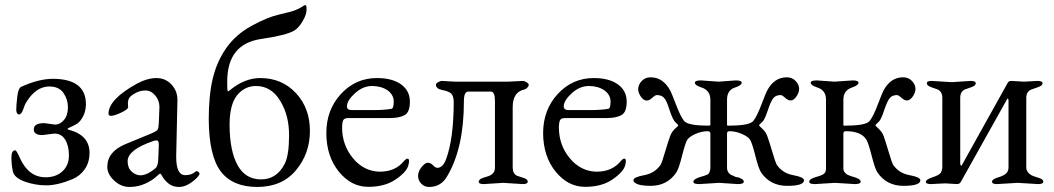

<svg xmlns="http://www.w3.org/2000/svg" viewBox="-20 -721 4145 755"><path d="M173.8 -380.9Q120.6 -380.9 82 -316.9Q78.1 -311 71.3 -291Q64.5 -271 54.7 -271Q44.9 -271 43.9 -288.6Q43.9 -306.6 47.9 -340.8Q51.8 -375 64 -379.9Q131.8 -410.6 187 -411.1Q317.9 -411.1 317.9 -311Q317.4 -283.2 306.6 -263.2Q295.9 -243.2 283.7 -234.9Q271 -227.1 250 -217.8Q241.2 -213.9 250 -210.9Q332 -189.9 332 -120.1Q332 -82 313 -55.2Q293.9 -28.3 264.2 -16.1Q206.1 7.8 162.1 7.8Q118.2 7.8 77.6 -6.8Q37.1 -21.5 30.8 -45.9Q24.9 -73.2 24.9 -101.6Q24.9 -129.9 40 -129.9Q44.9 -129.9 58.1 -100.1Q92.3 -23.9 159.2 -23.9Q200.2 -23.9 225.6 -47.4Q251 -70.8 251 -109.4Q251 -147.9 236.3 -171.9Q221.7 -195.8 193.8 -195.8L147 -189.9Q112.8 -189.9 112.8 -211.9Q112.8 -236.8 153.8 -236.8L196.8 -231Q215.8 -231 231.4 -249Q247.1 -267.6 247.1 -298.8Q247.1 -330.1 229.5 -355.5Q211.9 -380.9 173.8 -380.9Z M406.7 -273.9Q406.7 -330.1 517.6 -391.6Q559.6 -414.1 595.2 -414.1Q630.9 -414.1 654.8 -388.2Q678.7 -362.3 677.7 -325.2L672.9 -108.9V-103Q672.9 -32.2 708.5 -32.2Q733.4 -32.2 748.5 -45.9Q752.4 -49.8 758.3 -46.4Q764.2 -43 764.6 -37.1V-36.1Q758.8 -22.9 733.9 -4.4Q708.5 14.2 684.1 14.2Q659.7 14.2 643.1 1Q626.5 -12.7 619.6 -25.4Q612.8 -38.1 609.9 -38.1Q606.9 -38.1 592.8 -24.9Q578.6 -11.7 551.3 1Q523.9 13.7 490.2 14.2Q456.5 14.6 429.2 -10.7Q401.9 -36.1 401.9 -64.9Q401.9 -125 474.6 -154.8L576.7 -196.8Q595.7 -205.1 599.6 -210.9Q603.5 -216.8 604.5 -236.8L606.9 -298.8V-300.8Q606.9 -326.2 590.3 -345.7Q573.7 -365.2 552.2 -365.2Q530.8 -365.2 511.7 -354.5Q492.7 -343.8 487.8 -335Q482.9 -326.2 482.9 -314L483.9 -299.8Q483.9 -291 455.6 -277.8Q406.7 -255.4 406.7 -273.9ZM481.9 -86.9Q481.9 -61 497.6 -46.4Q535.2 -11.7 590.8 -59.1Q602.1 -67.9 602.5 -99.1L604.5 -147.9Q605.5 -168.9 595.7 -168.9Q588.9 -168.9 581.5 -166Q481.9 -131.8 481.9 -86.9Z M986.8 -382.8Q941.9 -382.8 912.1 -346.2Q882.8 -309.1 882.8 -231V-226.1Q883.8 -126 914.6 -70.8Q945.3 -15.6 1006.8 -15.6Q1068.4 -15.6 1099.6 -77.1Q1116.7 -110.4 1116.7 -188.5Q1117.2 -266.6 1082 -324.2Q1046.9 -382.8 986.8 -382.8ZM1003.4 -414.1Q1088.4 -414.1 1143.6 -355Q1198.7 -295.9 1198.7 -206.5Q1198.7 -117.2 1144 -51.8Q1089.8 13.7 992.2 14.2Q894.5 14.2 848.1 -46.9Q801.8 -107.9 800.8 -252Q800.8 -344.7 816.4 -411.1Q832 -477.5 869.1 -531.2Q906.7 -585 968.8 -619.1Q1030.8 -653.3 1078.6 -664.1Q1126.5 -674.8 1142.6 -681.6Q1158.7 -688 1167.5 -694.3Q1176.3 -700.7 1181.2 -701.2Q1185.5 -701.2 1185.5 -682.6Q1185.5 -664.1 1170.4 -638.2Q1155.3 -612.3 1137.7 -601.1Q1105.5 -582 1007.8 -567.9Q874 -548.8 873.5 -401.9V-389.2Q873.5 -374 874.5 -367.2Q875 -357.4 883.8 -366.2Q941.9 -414.1 1003.4 -414.1Z M1344.2 -303.2Q1344.2 -288.1 1363.3 -288.1H1445.3Q1492.2 -288.1 1518.6 -293Q1528.3 -293.9 1528.3 -321.3Q1528.3 -348.6 1503.4 -366.2Q1478.5 -382.8 1442.9 -382.8Q1407.2 -382.8 1376 -354.5Q1344.7 -326.2 1344.2 -303.2ZM1462.4 -414.1Q1522.5 -414.1 1557.1 -389.2Q1591.8 -364.3 1591.8 -321.3Q1591.8 -278.3 1569.8 -267.6Q1548.3 -256.8 1514.2 -256.8H1350.6Q1336.4 -256.8 1331.1 -250.5Q1325.7 -244.1 1325.2 -220.2Q1325.2 -150.4 1368.2 -98.6Q1411.1 -46.9 1473.6 -45.9Q1536.1 -45.9 1570.3 -89.8Q1577.1 -96.7 1581.5 -97.2Q1592.8 -97.7 1585.9 -71.3Q1579.1 -44.9 1536.1 -15.6Q1494.1 13.7 1427.7 13.7Q1361.3 13.7 1312.5 -45.9Q1263.7 -106 1263.2 -197.3Q1263.2 -289.1 1320.8 -351.6Q1378.4 -414.1 1462.4 -414.1Z M1878.9 -21.5 1900.4 -28.3Q1926.3 -37.1 1926.3 -62V-323.2Q1926.3 -361.3 1910.2 -360.8H1821.3Q1804.2 -360.8 1804.2 -323.2Q1804.2 -138.2 1738.3 -27.8Q1714.4 14.2 1667 14.2Q1649.4 14.2 1636.7 1.5Q1624 -11.7 1624 -29.3Q1624 -46.9 1637.7 -64Q1651.4 -81.1 1662.1 -81.1Q1672.9 -81.1 1682.6 -71.3Q1691.9 -61.5 1699.2 -61Q1721.2 -61 1733.9 -94.2Q1763.7 -174.3 1764.2 -318.8Q1764.2 -345.7 1752.4 -354.5Q1741.2 -363.3 1717.8 -367.2Q1694.3 -372.1 1694.3 -388.2Q1694.3 -393.1 1703.1 -397.9Q1711.9 -402.8 1716.3 -402.8L1770 -399.9H1979L2037.1 -402.8Q2041 -402.8 2049.8 -397.9Q2058.6 -393.1 2059.1 -387.2Q2059.1 -381.8 2053.2 -376Q2047.4 -370.1 2042 -369.1Q1996.1 -359.4 1996.1 -299.8V-62Q1996.1 -38.1 2013.2 -29.8Q2019 -27.8 2037.1 -22Q2055.2 -16.6 2055.2 -6.8Q2055.2 2.9 2035.2 2.9L1959 -2L1882.3 2.9Q1862.3 2.9 1862.3 -6.3Q1862.3 -15.6 1878.9 -21.5Z M2196.8 -303.2Q2196.8 -288.1 2215.8 -288.1H2297.9Q2344.7 -288.1 2371.1 -293Q2380.9 -293.9 2380.9 -321.3Q2380.9 -348.6 2356 -366.2Q2331.1 -382.8 2295.4 -382.8Q2259.8 -382.8 2228.5 -354.5Q2197.3 -326.2 2196.8 -303.2ZM2314.9 -414.1Q2375 -414.1 2409.7 -389.2Q2444.3 -364.3 2444.3 -321.3Q2444.3 -278.3 2422.4 -267.6Q2400.9 -256.8 2366.7 -256.8H2203.1Q2189 -256.8 2183.6 -250.5Q2178.2 -244.1 2177.7 -220.2Q2177.7 -150.4 2220.7 -98.6Q2263.7 -46.9 2326.2 -45.9Q2388.7 -45.9 2422.9 -89.8Q2429.7 -96.7 2434.1 -97.2Q2445.3 -97.7 2438.5 -71.3Q2431.6 -44.9 2388.7 -15.6Q2346.7 13.7 2280.3 13.7Q2213.9 13.7 2165 -45.9Q2116.2 -106 2115.7 -197.3Q2115.7 -289.1 2173.3 -351.6Q2231 -414.1 2314.9 -414.1Z M2706.5 -5.9Q2706.5 -18.1 2739.7 -26.9L2749.5 -29.8Q2762.7 -33.7 2766.6 -38.1Q2773.4 -49.3 2773.4 -61V-195.8Q2773.4 -204.6 2763.7 -205.1Q2738.8 -205.1 2714.8 -194.3Q2690.9 -183.6 2682.6 -171.4Q2674.8 -158.7 2662.1 -108.4Q2649.4 -58.1 2639.6 -43Q2603.5 10.3 2537.6 9.8Q2492.7 9.8 2477.5 -2Q2470.7 -6.8 2470.7 -12.2Q2470.7 -24.4 2513.2 -32.2Q2555.7 -40 2578.6 -74.2Q2582.5 -81.1 2595.2 -123.5Q2607.9 -166 2614.7 -184.6Q2621.6 -203.1 2634.3 -214.8Q2647.5 -226.1 2647.5 -228Q2647.5 -229.5 2639.6 -236.3Q2631.8 -243.2 2626.5 -253.9Q2620.6 -264.6 2611.3 -293Q2602.5 -321.8 2592.8 -334.5Q2583 -347.2 2562.5 -347.2Q2556.6 -347.2 2544.4 -335.9Q2518.6 -312 2498.5 -343.3Q2478.5 -374.5 2502.9 -401.9Q2516.6 -417 2538.6 -417Q2588.4 -417 2616.7 -362.8Q2619.6 -357.9 2637.7 -311Q2655.3 -264.2 2669.9 -245.6Q2684.6 -227.1 2762.7 -227.1H2766.6Q2773.4 -226.1 2773.4 -231V-328.1Q2773.4 -367.2 2735.8 -377.9Q2712.9 -385.7 2712.4 -395.5Q2712.4 -404.8 2735.8 -404.8L2805.7 -399.9L2873.5 -404.8Q2896.5 -404.8 2896.5 -395.5Q2896.5 -386.2 2873.5 -377.9Q2838.4 -368.2 2838.9 -328.1V-231Q2838.9 -226.1 2843.8 -226.6Q2848.6 -227.1 2849.6 -227.1Q2927.7 -227.1 2942.4 -245.6Q2957 -264.2 2974.6 -311Q2992.7 -357.9 2995.6 -362.8Q3023.4 -417 3073.7 -417Q3095.7 -417 3109.4 -401.9Q3133.3 -375.5 3113.3 -343.8Q3093.3 -312.5 3067.9 -335.9Q3055.7 -347.2 3049.8 -347.2Q3030.3 -347.2 3020.5 -334.5Q3010.7 -321.8 2999 -286.6Q2987.3 -251.5 2979 -243.2Q2970.7 -235.4 2967.8 -232.4Q2964.8 -229.5 2964.8 -228Q2964.8 -226.6 2978.5 -213.9Q2992.2 -201.2 2998 -183.6Q3004.4 -166 3017.1 -123.5Q3029.8 -81.1 3033.7 -74.2Q3056.6 -40 3099.1 -32.2Q3141.6 -24.4 3141.6 -12.2Q3141.6 9.8 3075.2 9.8Q3008.8 9.8 2972.7 -43Q2962.9 -58.1 2950.2 -108.4Q2937.5 -158.7 2929.7 -171.4Q2921.9 -183.6 2897.5 -194.3Q2873 -205.1 2848.6 -205.1Q2838.9 -205.1 2838.9 -195.8V-62Q2838.9 -38.6 2861.8 -30.3Q2866.7 -28.8 2870.1 -26.4Q2873.5 -23.9 2881.8 -23.9Q2904.8 -16.6 2904.8 -6.8Q2904.8 2.9 2881.8 2.9L2807.6 -2L2729.5 2.9Q2706.5 2.9 2706.5 -5.9Z M3162.1 -5.9Q3161.6 -18.1 3191.9 -25.9Q3222.2 -33.7 3226.1 -45.9Q3228 -50.8 3228 -59.1V-330.1Q3228 -367.2 3191.4 -377.9Q3168.5 -385.7 3168 -395.5Q3168 -404.8 3191.4 -404.8L3261.2 -399.9L3333 -404.8Q3356 -404.8 3356 -395.5Q3356 -386.2 3333 -377.9Q3295.9 -366.7 3296.4 -328.1V-231Q3296.4 -226.1 3301.3 -226.6Q3306.2 -227.1 3307.1 -227.1Q3385.3 -227.1 3399.9 -245.6Q3414.6 -264.2 3432.1 -311Q3450.2 -357.9 3453.1 -362.8Q3481 -417 3531.2 -417Q3553.2 -417 3566.9 -401.9Q3590.8 -375.5 3570.8 -343.8Q3550.8 -312.5 3525.4 -335.9Q3513.2 -347.2 3507.3 -347.2Q3487.8 -347.2 3478 -334.5Q3468.3 -321.8 3456.5 -286.6Q3444.8 -251.5 3436.5 -243.2Q3428.2 -235.4 3425.3 -232.4Q3422.4 -229.5 3422.4 -228Q3422.4 -226.6 3436 -213.9Q3449.7 -201.2 3455.6 -183.6Q3461.9 -166 3474.6 -123.5Q3487.3 -81.1 3491.2 -74.2Q3514.2 -40 3556.6 -32.2Q3599.1 -24.4 3599.1 -12.2Q3599.1 9.8 3532.7 9.8Q3466.3 9.8 3430.2 -43Q3420.4 -58.1 3407.7 -108.4Q3395 -158.7 3386.2 -172.9Q3365.2 -205.1 3306.2 -205.1Q3296.4 -205.1 3296.4 -195.8V-62Q3296.4 -48.8 3300.8 -44.4Q3305.2 -40 3307.6 -37.1Q3310.1 -34.2 3325.2 -28.8Q3339.8 -23.9 3341.3 -23.9Q3364.3 -16.6 3364.3 -6.8Q3364.3 2.9 3341.3 2.9L3263.2 -2L3185.1 2.9Q3162.1 2.9 3162.1 -5.9Z M3923.8 -30.8Q3945.8 -40.5 3945.8 -63V-329.1Q3943.8 -333 3941.9 -334L3758.8 -6.8Q3753.9 2.9 3743.7 2.9L3696.8 0L3640.6 2.9Q3620.6 2.9 3620.6 -6.3Q3621.1 -15.6 3648.4 -24.4Q3675.8 -33.2 3680.7 -43.9Q3685.5 -53.7 3685.5 -63V-336.9Q3685.5 -359.9 3667.5 -369.1Q3660.6 -372.1 3642.6 -377.9Q3624.5 -383.8 3624.5 -393.6Q3624.5 -403.3 3644.5 -402.8L3721.7 -397.9L3796.9 -402.8Q3816.9 -402.8 3816.9 -393.6Q3816.9 -383.8 3798.8 -377.9Q3780.8 -372.1 3773.9 -369.1Q3755.9 -360.4 3755.9 -336.9V-75.2Q3757.8 -70.3 3760.7 -68.8L3940.9 -392.1Q3945.8 -403.3 3956.5 -402.8L4006.8 -399.9L4059.6 -402.8Q4079.6 -402.8 4079.6 -393.6Q4079.6 -383.8 4061 -377.9Q4042.5 -372.1 4035.6 -369.1Q4015.6 -360.4 4015.6 -336.9V-63Q4015.6 -43 4038.1 -30.8Q4044.4 -27.8 4063.5 -22Q4082.5 -16.6 4082.5 -6.8Q4082.5 2.9 4062.5 2.9L3981.9 -2L3900.9 2.9Q3880.9 2.9 3880.9 -6.3Q3880.9 -15.6 3899.4 -21.5Q3918 -27.3 3923.8 -30.8Z"/></svg>

Font: EBGaramond
Style: Regular
Weight: 400
Version: Version 000.012g